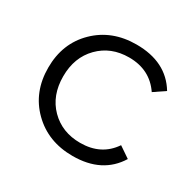

<svg xmlns="http://www.w3.org/2000/svg" viewBox="-123 -662 810 799"><g transform="rotate(30 281.5 -262.5)"><path d="M317 5Q199 5 122.5 -70.5Q46 -146 46 -263Q46 -380 122.5 -455Q199 -530 317 -530Q460 -530 523 -426L470 -390Q417 -468 317 -468Q230 -468 174 -411Q118 -354 118 -263Q118 -171 174 -114.5Q230 -58 317 -58Q418 -58 470 -135L523 -99Q459 5 317 5Z"/></g></svg>

Font: mBank
Style: Regular
Weight: 400
Designer: Julieta Ulanovsky
Foundry: Julieta Ulanovsky
Version: Version 7.200;PS 007.200;hotconv 1.0.88;makeotf.lib2.5.64775